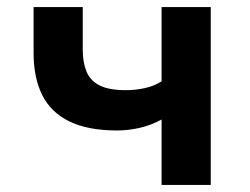

<svg xmlns="http://www.w3.org/2000/svg" viewBox="-20 -523 706 543"><path d="M437 0V-185Q408 -169 375.5 -161.5Q343 -154 311 -154Q229 -154 176.5 -179.5Q124 -205 99.5 -254Q75 -303 75 -373V-503H214V-382Q214 -347 224.5 -321Q235 -295 261.5 -281.5Q288 -268 335 -268Q364 -268 390.5 -274Q417 -280 437 -293V-503H576V0Z"/></svg>

Font: Nunito Sans 6pt
Style: Bold
Weight: 700
Version: Version 3.101;gftools[0.9.27]